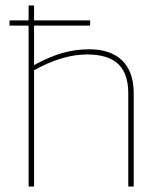

<svg xmlns="http://www.w3.org/2000/svg" viewBox="-20 -685 592 705"><path d="M105 0H85V-591H15V-610H85V-665H105V-610H311V-591H105V-446Q162 -477 209.5 -490.5Q257 -504 307 -504Q387 -504 429 -462.5Q471 -421 471 -342V0H451V-342Q451 -415 414 -450Q377 -485 300 -485Q254 -485 205.5 -470.5Q157 -456 105 -427Z"/></svg>

Font: Blinker Thin
Style: Regular
Weight: 100
Designer: Juergen Huber
Foundry: supertype
Version: Version 1.017;hotconv 1.0.117;makeotfexe 2.5.65602